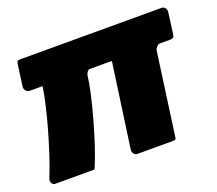

<svg xmlns="http://www.w3.org/2000/svg" viewBox="-95 -659 890 789"><g transform="rotate(-20 350.0 -265.0)"><path d="M623 -395Q616 -395 609.5 -388Q603 -381 601 -375L551 -13Q550 -3 547 -1.5Q544 0 535 0H380Q372 0 366 -7.5Q360 -15 361 -25L412 -388Q413 -393 412 -394Q411 -395 403 -395H316Q311 -395 306 -389Q301 -383 299 -375Q295 -341 284 -292.5Q273 -244 258 -190.5Q243 -137 226.5 -87.5Q210 -38 194 -1Q190 0 187.5 0Q185 0 179 0H20Q13 0 7.5 -8Q2 -16 6 -28Q22 -67 38 -115.5Q54 -164 68.5 -215Q83 -266 94 -313Q105 -360 110 -396Q111 -397 110.5 -396Q110 -395 105 -395H54Q44 -395 37.5 -403Q31 -411 32 -421L45 -516Q47 -527 51 -528.5Q55 -530 66 -530H679Q690 -530 695.5 -521.5Q701 -513 699 -502L687 -412Q685 -400 680.5 -397.5Q676 -395 668 -395Z"/></g></svg>

Font: Libre Franklin Black
Style: Italic
Weight: 900
Italic angle: -8°
Designer: Pablo Impallari, Rodrigo Fuenzalida, Nhung Nguyen
Foundry: Impallari Type
Version: Version 3.000